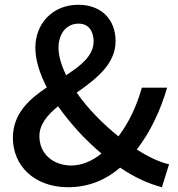

<svg xmlns="http://www.w3.org/2000/svg" viewBox="-20 -770 746 804"><path d="M628 -267C649 -310 666 -356 680 -403H574C552 -324 519 -256 476 -199C411 -251 347 -316 301 -382C382 -439 464 -501 464 -598C464 -688 405 -750 308 -750C199 -750 128 -670 128 -570C128 -519 146 -462 176 -404C101 -354 34 -293 34 -193C34 -135 56 -83 96 -46C136 -9 194 14 265 14C353 14 425 -18 483 -68C543 -27 604 0 658 14L688 -82C648 -91 601 -113 553 -144C582 -182 607 -223 628 -267ZM183 -111C159 -132 145 -163 145 -200C145 -249 178 -288 223 -325C248 -290 277 -254 307 -221C338 -187 371 -156 405 -127C366 -96 323 -77 279 -77C241 -77 207 -89 183 -111ZM248 -643C263 -661 284 -671 309 -671C353 -671 372 -637 372 -597C372 -567 359 -542 338 -519C317 -496 289 -476 257 -455C237 -496 225 -535 225 -571C225 -600 234 -625 248 -643Z"/></svg>

Font: GenSekiGothic2 TW M
Style: Regular
Weight: 500
Version: Version 2.100;PS 2.1;hotconv 16.6.51;makeotf.lib2.5.65220 DE